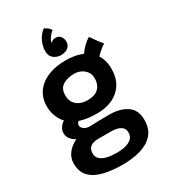

<svg xmlns="http://www.w3.org/2000/svg" viewBox="-244 -892 1103 1255"><g transform="rotate(-30 308.0 -265.0)"><path d="M325 -124Q226 -124 168 -153.5Q110 -183 85.2 -229.2Q60.5 -275.5 60.5 -326.5Q60.5 -392 93.5 -436.8Q126.5 -481.5 183.8 -504.8Q241 -528 313 -528Q430.5 -528 490.2 -474.8Q550 -421.5 550 -332Q550 -264.5 521.2 -218.2Q492.5 -172 442 -148Q391.5 -124 325 -124ZM301 249.5Q224.5 249.5 162 235Q99.5 220.5 62.8 184.2Q26 148 26 82.5Q26 41.5 52 7Q78 -27.5 126.5 -49.5Q175 -71.5 241.5 -75Q273 -76.5 308.2 -77.2Q343.5 -78 387.5 -78Q467 -78 518.2 -43.8Q569.5 -9.5 569.5 66Q569.5 132 534.8 172.5Q500 213 439.5 231.2Q379 249.5 301 249.5ZM306.5 163Q343.5 163 373.2 155.2Q403 147.5 420.5 130.8Q438 114 438 85.5Q438 61 424 47.5Q410 34 388.8 28.5Q367.5 23 346 23Q331 23 311.2 23Q291.5 23 273.5 23Q255.5 23 244 23Q224.5 23 206.8 28.5Q189 34 177.5 48.2Q166 62.5 166 88.5Q166 115.5 184.8 132Q203.5 148.5 235.2 155.8Q267 163 306.5 163ZM184.5 -27Q120.5 -39.5 94 -64.8Q67.5 -90 67.5 -119.5Q67.5 -142 77.8 -159.2Q88 -176.5 103.2 -187.5Q118.5 -198.5 133.5 -202L219.5 -157Q198.5 -150 188.8 -139Q179 -128 179 -116.5Q179 -101 195.5 -88Q212 -75 241.5 -75ZM312 -230Q350 -230 374.8 -242.2Q399.5 -254.5 411.8 -277.8Q424 -301 424 -333Q424 -360 410 -380.5Q396 -401 372.5 -412.8Q349 -424.5 319.5 -424.5Q271.5 -424.5 236.2 -403.2Q201 -382 201 -330.5Q201 -282.5 232.2 -256.2Q263.5 -230 312 -230ZM504 -407.5 426.5 -472.5Q433.5 -492 449.8 -514Q466 -536 486.8 -555Q507.5 -574 526.5 -584.5Q532.5 -575 544.5 -558.2Q556.5 -541.5 569.5 -524.5Q582.5 -507.5 591 -497Q580.5 -491.5 567.5 -481.8Q554.5 -472 541.5 -459.8Q528.5 -447.5 518.5 -434Q508.5 -420.5 504 -407.5ZM298.5 -780.5Q303.5 -778.5 318 -769Q332.5 -759.5 343.5 -742Q334.5 -736.5 323.8 -724.5Q313 -712.5 305 -699.5Q297 -686.5 297 -677.5Q297 -673.5 298.5 -672.5Q302.5 -678.5 310 -683.5Q317.5 -688.5 333.5 -688.5Q359.5 -688.5 371.5 -670.8Q383.5 -653 383.5 -632.5Q383.5 -613 373.5 -599.2Q363.5 -585.5 346.8 -578.8Q330 -572 310.5 -572Q279.5 -572 255.8 -590.5Q232 -609 232 -645Q232 -682.5 249.2 -719.5Q266.5 -756.5 298.5 -780.5Z"/></g></svg>

Font: Grandstander Thin SemiBold
Style: Regular
Weight: 600
Version: Version 1.200